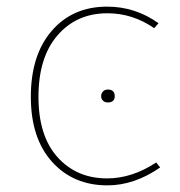

<svg xmlns="http://www.w3.org/2000/svg" viewBox="-20 -549 544 579"><path d="M303 -529Q388 -529 458 -479L445 -464Q380 -509 304 -509Q211 -509 153.5 -442.5Q96 -376 96 -257Q96 -139 153.5 -75Q211 -11 303 -11Q378 -11 451 -59L463 -44Q385 10 304 10Q201 10 137 -61Q73 -132 73 -257Q73 -383 136 -456Q199 -529 303 -529ZM305 -279Q326 -279 326 -259Q326 -240 305 -240Q296 -240 290.5 -245.5Q285 -251 285 -259Q285 -267 290.5 -273Q296 -279 305 -279Z"/></svg>

Font: FiraGO Thin
Style: Regular
Weight: 100
Designer: bBox Type
Foundry: bBox Type GmbH
Version: Version 1.001;PS 001.001;hotconv 1.0.88;makeotf.lib2.5.64775